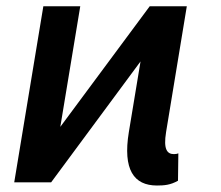

<svg xmlns="http://www.w3.org/2000/svg" viewBox="-20 -565 684 595"><path d="M138.5 0 415.5 -374.6 379.3 -155.9C360.1 -39.1 394.9 9.9 466.3 9.9C488.3 9.9 508.2 8.5 531.6 -5L532.7 -89.8C529.8 -88.4 525.2 -87.4 519.2 -87.4C498.2 -87.4 485.8 -101.6 494.7 -155.9L558.9 -545.5H443.9L166.9 -171.9L228.7 -545.5H114.3L24.1 0Z"/></svg>

Font: Magic Ui Pro Medium
Style: Italic
Weight: 500
Italic angle: -9.39999°
Designer: Stefan Endress, Andreas Faust
Version: Version 1.000;FEAKit 1.0